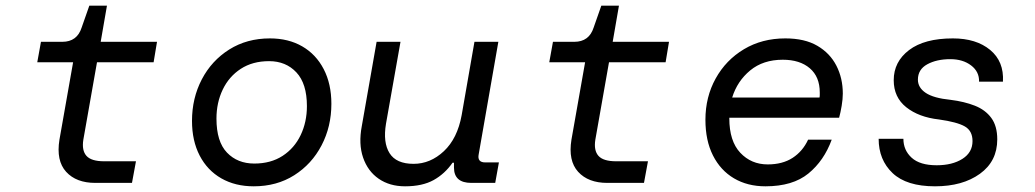

<svg xmlns="http://www.w3.org/2000/svg" viewBox="-20 -643 3640 675"><path d="M315 0Q248 0 212.5 -39Q177 -78 189 -152L237 -424H111L124 -496H199Q251 -496 267 -546L294 -623H356L334 -496H532L520 -424H321L273 -152Q267 -114 284 -95Q301 -76 346 -76H458L444 0Z M872 12Q807 12 758 -16Q709 -44 682 -96Q655 -148 655 -218Q655 -298 689.5 -364Q724 -430 786 -469Q848 -508 929 -508Q994 -508 1042.5 -480Q1091 -452 1118 -400Q1145 -348 1145 -278Q1145 -198 1110.5 -132Q1076 -66 1014.5 -27Q953 12 872 12ZM874 -68Q932 -68 973.5 -95Q1015 -122 1037 -168Q1059 -214 1059 -270Q1059 -349 1022 -388.5Q985 -428 926 -428Q868 -428 826.5 -401Q785 -374 763 -328Q741 -282 741 -226Q741 -145 778 -106.5Q815 -68 874 -68Z M1404 12Q1350 12 1311.5 -14.5Q1273 -41 1256.5 -89Q1240 -137 1252 -200L1304 -496H1388L1337 -208Q1326 -142 1349.5 -104.5Q1373 -67 1434 -67Q1493 -67 1540.5 -111.5Q1588 -156 1603 -238L1648 -496H1732L1663 -101Q1657 -72 1686 -72H1734L1721 0H1637Q1576 0 1576 -54V-71H1571Q1544 -32 1504.5 -10Q1465 12 1404 12Z M2115 0Q2048 0 2012.5 -39Q1977 -78 1989 -152L2037 -424H1911L1924 -496H1999Q2051 -496 2067 -546L2094 -623H2156L2134 -496H2332L2320 -424H2121L2073 -152Q2067 -114 2084 -95Q2101 -76 2146 -76H2258L2244 0Z M2671 12Q2608 12 2560.5 -16Q2513 -44 2486.5 -96.5Q2460 -149 2460 -222Q2460 -302 2496 -367Q2532 -432 2595.5 -470Q2659 -508 2741 -508Q2809 -508 2853.5 -482Q2898 -456 2920.5 -412Q2943 -368 2943 -314Q2943 -295 2939 -271Q2935 -247 2930 -229H2544V-227Q2544 -147 2582.5 -106Q2621 -65 2679 -65Q2731 -65 2766.5 -88Q2802 -111 2821 -152H2904Q2877 -78 2822 -33Q2767 12 2671 12ZM2732 -433Q2663 -433 2617.5 -395.5Q2572 -358 2554 -300H2861Q2862 -304 2862 -309Q2862 -314 2862 -318Q2862 -373 2827 -403Q2792 -433 2732 -433Z M3267 12Q3167 12 3118 -34.5Q3069 -81 3069 -155H3156Q3156 -115 3185 -88.5Q3214 -62 3273 -62Q3328 -62 3363.5 -84.5Q3399 -107 3399 -147Q3399 -183 3372 -198.5Q3345 -214 3281 -223Q3210 -231 3166 -266Q3122 -301 3122 -361Q3122 -426 3176 -467Q3230 -508 3330 -508Q3412 -508 3461 -467.5Q3510 -427 3506 -356H3422Q3423 -391 3394 -413Q3365 -435 3321 -435Q3273 -435 3240 -417Q3207 -399 3207 -363Q3207 -335 3234.5 -316.5Q3262 -298 3322 -292Q3370 -286 3407 -271.5Q3444 -257 3465 -228.5Q3486 -200 3486 -153Q3486 -76 3425 -32Q3364 12 3267 12Z"/></svg>

Font: DM Mono
Style: Italic
Weight: 400
Italic angle: -10°
Designer: Colophon Foundry
Foundry: Colophon Foundry
Version: Version 1.000; ttfautohint (v1.8.2.53-6de2)